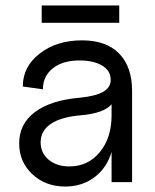

<svg xmlns="http://www.w3.org/2000/svg" viewBox="-20 -663 566 699"><path d="M217.8 16.1Q145.5 16.1 97.7 -28.8Q49.8 -73.7 49.8 -141.1Q49.8 -211.9 106.9 -254.9Q164.1 -297.9 269 -307.1Q329.6 -313 357.4 -329.8Q385.3 -346.7 382.8 -377Q380.9 -407.7 350.1 -425.3Q319.3 -442.9 269 -442.9Q208.5 -442.9 172.4 -414.3Q136.2 -385.7 136.2 -337.9L63 -348.1Q63 -420.4 124.8 -468.3Q186.5 -516.1 278.8 -516.1Q366.7 -516.1 413.8 -468Q460.9 -419.9 460.9 -331.1V0H386.2V-109.9Q369.1 -51.8 324 -17.8Q278.8 16.1 217.8 16.1ZM232.9 -57.1Q300.3 -57.1 343.3 -109.1Q386.2 -161.1 386.2 -243.2V-283.2Q357.9 -250.5 273.9 -243.2Q202.6 -237.3 165.3 -212.2Q127.9 -187 127.9 -145Q127.9 -106 157.2 -81.5Q186.5 -57.1 232.9 -57.1ZM131.8 -580.1V-643.1H414.1V-580.1Z"/></svg>

Font: Uncut Sans
Style: Regular
Weight: 400
Designer: Kasper Nordkvist
Foundry: UNCUT.wtf
Version: Version 1.304;Glyphs 3.2 (3246)